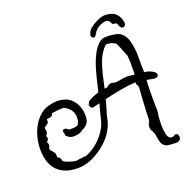

<svg xmlns="http://www.w3.org/2000/svg" viewBox="-142 -869 1068 1091"><g transform="rotate(-20 391.5 -323.5)"><path d="M730 86Q726 86 721.5 85.5Q717 85 713 85H709Q682 85 669.5 73.5Q657 62 653 45Q649 28 646.5 9.5Q644 -9 635 -22Q632 -27 629.5 -33.5Q627 -40 627 -49Q627 -63 633 -73Q639 -83 639 -88Q639 -103 640.5 -131Q642 -159 643.5 -187.5Q645 -216 646 -230Q647 -246 648.5 -263.5Q650 -281 650 -281Q649 -295 644 -298.5Q639 -302 640 -316Q591 -313 543.5 -304Q496 -295 449 -284L437 -241Q425 -207 418.5 -173.5Q412 -140 393 -108Q372 -72 335.5 -40.5Q299 -9 255.5 11Q212 31 168 31Q87 31 44 -13Q1 -57 1 -144Q1 -176 9.5 -211.5Q18 -247 36 -279Q54 -311 81.5 -334Q109 -357 146 -363Q154 -365 162.5 -366.5Q171 -368 181 -368Q246 -368 277.5 -328.5Q309 -289 309 -233Q309 -205 297 -189.5Q285 -174 266 -166Q244 -147 208 -147Q183 -147 170 -161Q160 -166 162 -178Q161 -179 161 -180Q161 -181 160 -182Q158 -190 158 -193Q158 -205 169 -205Q182 -205 192 -193Q194 -193 195 -192.5Q196 -192 197 -192Q208 -192 221 -192.5Q234 -193 245 -197Q260 -212 260 -244Q260 -270 245 -289.5Q230 -309 207 -319H201Q182 -319 168 -317.5Q154 -316 134 -313Q130 -297 119.5 -295Q109 -293 96 -291L95 -290Q97 -275 92.5 -269Q88 -263 81 -259.5Q74 -256 66 -249L67 -245Q70 -235 70 -226Q70 -214 60 -204L58 -202Q63 -194 63 -189Q63 -177 50 -168Q57 -161 57 -151Q57 -146 55 -140Q53 -134 50 -126L51 -124Q57 -113 67 -103Q77 -93 77 -79Q77 -76 76.5 -73.5Q76 -71 75 -68Q96 -61 97 -39L98 -38Q105 -31 120 -25Q135 -19 150.5 -15.5Q166 -12 176 -12Q182 -12 187.5 -14Q193 -16 199 -16Q206 -16 209 -15L210 -16Q221 -22 228 -17Q284 -37 327.5 -83.5Q371 -130 384 -185Q389 -208 395 -230Q401 -252 407 -274L370 -265Q360 -262 353.5 -269Q347 -276 347 -284Q347 -291 352 -296Q354 -305 363 -309Q390 -325 422 -334Q426 -348 429 -361Q432 -374 435 -387Q439 -403 446 -431Q453 -459 463.5 -490.5Q474 -522 489.5 -550.5Q505 -579 524.5 -597.5Q544 -616 569 -616Q581 -616 590 -616Q599 -616 606 -614Q646 -612 665.5 -592.5Q685 -573 693 -544.5Q701 -516 703 -487Q705 -474 705 -461.5Q705 -449 705 -437V-403Q705 -393 705.5 -380.5Q706 -368 706 -353Q721 -352 735.5 -347Q750 -342 763 -332Q773 -325 773 -315Q773 -299 754 -299Q743 -299 730.5 -302Q718 -305 704 -307Q703 -291 702 -275Q701 -259 701 -243V-158Q701 -156 701.5 -145.5Q702 -135 702 -124Q702 -116 701.5 -110Q701 -104 699 -103Q698 -96 696.5 -78Q695 -60 695 -39Q695 -11 700 14.5Q705 40 720 48H733Q738 48 741 45Q748 40 753 40Q767 40 769 55Q770 58 770 63Q770 70 764.5 77Q759 84 745 86Q741 87 737.5 86.5Q734 86 730 86ZM463 -342Q466 -342 469.5 -342.5Q473 -343 477 -343Q486 -348 492 -353.5Q498 -359 510 -359Q515 -359 519.5 -357.5Q524 -356 528 -354Q546 -354 566.5 -358.5Q587 -363 606 -363Q617 -363 628 -361.5Q639 -360 651 -358Q651 -371 651.5 -386.5Q652 -402 652 -418Q652 -447 649 -475L646 -482Q645 -485 639.5 -498Q634 -511 627.5 -528Q621 -545 615 -557Q595 -575 565 -575Q560 -575 558 -576Q548 -570 537.5 -556Q527 -542 519 -528.5Q511 -515 508 -508Q492 -468 482 -426Q472 -384 463 -342ZM505 -636Q498 -636 493.5 -644Q489 -652 492 -660Q494 -664 497 -671.5Q500 -679 503 -682Q510 -692 528 -704Q546 -716 567.5 -725Q589 -734 605 -734Q648 -734 670.5 -713.5Q693 -693 698 -655Q699 -646 693.5 -639.5Q688 -633 680 -633Q672 -633 667 -641Q661 -648 659.5 -654.5Q658 -661 655 -665.5Q652 -670 639 -670Q630 -670 625.5 -681.5Q621 -693 613 -697Q607 -700 599 -700Q585 -700 568.5 -692.5Q552 -685 541 -675Q527 -661 521 -648.5Q515 -636 505 -636Z"/></g></svg>

Font: RU Serius
Style: Regular
Weight: 400
Designer: Robert E. Leuschke
Foundry: Robert E. Leuschke
Version: Version 1.011; ttfautohint (v1.8.3)